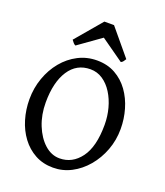

<svg xmlns="http://www.w3.org/2000/svg" viewBox="-155 -950 916 1068"><g transform="rotate(20 303.5 -416.5)"><path d="M285.2 14.6Q225.6 14.6 178.7 -11Q131.8 -36.6 99.1 -80.6Q66.4 -124.5 49.6 -180.9Q32.7 -237.3 32.7 -298.8Q32.7 -365.2 54 -425Q75.2 -484.9 113.3 -531Q151.4 -577.1 202.6 -603.5Q253.9 -629.9 313.5 -629.9Q375.5 -629.9 422.6 -603.5Q469.7 -577.1 501.7 -532.5Q533.7 -487.8 550 -431.6Q566.4 -375.5 566.4 -315.9Q566.4 -249.5 543.9 -189.9Q521.5 -130.4 482.4 -84.2Q443.4 -38.1 392.8 -11.7Q342.3 14.6 285.2 14.6ZM301.8 -46.4Q377.4 -46.4 426 -112.1Q474.6 -177.7 474.6 -307.1Q474.6 -357.9 461.9 -405Q449.2 -452.1 425.5 -489.7Q401.9 -527.3 368.9 -549.3Q335.9 -571.3 295.9 -571.3Q214.4 -571.3 169.2 -502Q124 -432.6 124 -313Q124 -240.2 148.4 -179.4Q172.9 -118.7 213.1 -82.5Q253.4 -46.4 301.8 -46.4ZM462.9 -691.9Q457 -682.6 452.4 -676.3Q447.8 -669.9 439.5 -666.5L304.7 -761.7L170.9 -666.5Q163.1 -669.9 157.7 -676.3Q152.3 -682.6 145.5 -691.9L276.9 -846.7H334Z"/></g></svg>

Font: Gentium Book Plus
Style: Regular
Weight: 400
Designer: Victor Gaultney, Annie Olsen, Iska Routamaa, Becca Hirsbrunner
Foundry: SIL International
Version: Version 6.101